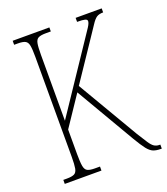

<svg xmlns="http://www.w3.org/2000/svg" viewBox="-132 -807 784 900"><g transform="rotate(-20 260.0 -357.0)"><path d="M36 0V-20H54Q79 -20 91 -26Q103 -32 106.5 -51Q110 -70 110 -108V-607Q110 -645 106.5 -663.5Q103 -682 91 -688Q79 -694 54 -694H36V-714H219V-694H194Q169 -694 157 -688Q145 -682 141.5 -663.5Q138 -645 138 -607V-278L345 -587Q377 -634 388.5 -652Q400 -670 400 -680Q400 -688 389 -691Q378 -694 350 -694V-714H480V-694Q459 -694 447 -686Q435 -678 420.5 -655.5Q406 -633 376 -589L255 -409L433 -106Q454 -72 466.5 -53Q479 -34 490 -27Q501 -20 515 -20H520V0H514Q493 0 478 -6Q463 -12 448 -31Q433 -50 410 -89L238 -383L138 -234V-112Q138 -72 141.5 -52Q145 -32 157 -26Q169 -20 194 -20H219V0Z"/></g></svg>

Font: Noto Serif Tamil ExtraCondensed Thin
Style: Regular
Weight: 100
Width: 2
Designer: Indian Type Foundry, Tom Grace, and the Monotype Design Team
Foundry: Monotype Imaging Inc.
Version: Version 2.004; ttfautohint (v1.8.4.7-5d5b)